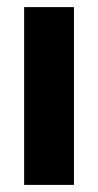

<svg xmlns="http://www.w3.org/2000/svg" viewBox="-20 -520 276 540"><path d="M47.9 -500H188V0H47.9Z"/></svg>

Font: Apfel Grotezk
Style: Bold
Weight: 700
Designer: Luigi Gorlero
Foundry: Collletttivo
Version: Version 2.000;FEAKit 1.0